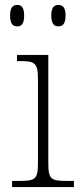

<svg xmlns="http://www.w3.org/2000/svg" viewBox="-20 -759 328 779"><path d="M217 -652C234 -652 246 -662 246 -696C246 -729 234 -739 217 -739C200 -739 188 -729 188 -696C188 -662 200 -652 217 -652ZM50 -652C67 -652 78 -662 78 -696C78 -729 67 -739 50 -739C32 -739 21 -729 21 -696C21 -662 32 -652 50 -652ZM29 0H280V-25H255C187 -25 176 -30 176 -98V-536H49V-511H64C119 -511 134 -505 134 -439V-97C134 -30 122 -25 56 -25H29Z"/></svg>

Font: Noto Serif Telugu ExtraLight
Style: Regular
Weight: 200
Designer: Jelle Bosma - Monotype Design Team
Foundry: Monotype Imaging Inc.
Version: Version 2.005